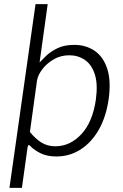

<svg xmlns="http://www.w3.org/2000/svg" viewBox="-20 -743 592 924"><path d="M25.5 161 151 -723H209.5L170.5 -442.5Q181 -454 202 -474.2Q223 -494.5 256.2 -510.8Q289.5 -527 337 -527Q394 -527 435.8 -498.2Q477.5 -469.5 496.2 -411.8Q515 -354 503 -267Q491 -181.5 455.8 -119.5Q420.5 -57.5 368 -23.8Q315.5 10 251.5 10Q207 10 176.2 -5Q145.5 -20 127 -39Q120.5 -46.5 117.5 -44.8Q114.5 -43 112.5 -32.5L85.5 161ZM246 -39Q317.5 -39 371.8 -97.5Q426 -156 441.5 -264.5Q451.5 -338.5 436.2 -385.5Q421 -432.5 388.2 -454.8Q355.5 -477 313.5 -477Q272.5 -477 239 -457.8Q205.5 -438.5 184 -410.2Q162.5 -382 158 -355L124 -108Q149 -76.5 178.2 -57.8Q207.5 -39 246 -39Z"/></svg>

Font: Public Sans ExtraLight
Style: Italic
Weight: 200
Italic angle: -8°
Designer: The Public Sans project authors (U.S. Web Design System). Libre Franklin designed by Pablo Impallari and Rodrigo Fuenzal
Version: Version 1.007; ttfautohint (v1.8.1) -l 8 -r 50 -G 200 -x 14 